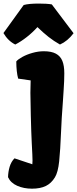

<svg xmlns="http://www.w3.org/2000/svg" viewBox="-74 -873 443 1103"><path d="M112.8 48.8Q112.8 26.4 108.4 -52.2Q105.5 -106.4 103 -209.2Q100.6 -312 100.6 -339.8Q100.6 -376 102.1 -411.1L30.3 -421.4Q20 -459.5 19.5 -520Q29.3 -532.2 54.7 -546.1Q80.1 -560.1 113 -569.3Q146 -578.6 177.7 -578.6Q221.2 -578.6 247.1 -564.7Q272.9 -550.8 284.2 -523.2Q295.4 -495.6 295.4 -452.1Q295.4 -409.7 291.7 -356.9Q288.1 -304.2 287.6 -293.9Q279.3 -185.1 276.9 -118.2Q272.5 -8.8 265.9 54Q259.3 116.7 241.7 145.5Q220.7 180.2 189 195.6Q157.2 210.9 109.9 210.9Q62.5 210.9 24.9 194.3Q-12.7 177.7 -27.8 145Q-27.3 114.3 -18.6 85Q-9.8 55.7 9.3 36.6L111.8 70.8Q112.8 64.5 112.8 48.8ZM13.7 -617.2Q-27.8 -637.7 -54.2 -683.1L62 -844.2Q91.8 -852.5 148.9 -852.5Q197.3 -852.5 223.6 -847.7L348.6 -682.1Q314.5 -636.7 270.5 -617.2Q235.8 -636.7 205.3 -660.6Q174.8 -684.6 141.1 -717.3Q112.8 -686 79.8 -660.2Q46.9 -634.3 13.7 -617.2Z"/></svg>

Font: Kavoon
Style: Regular
Weight: 400
Designer: Viktoriya Grabowska
Foundry: Viktoriya Grabowska
Version: Version 1.004; ttfautohint (v1.4.1)